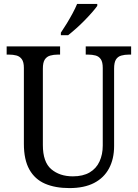

<svg xmlns="http://www.w3.org/2000/svg" viewBox="-20 -951 704 981"><path d="M335 10Q262 10 210 -12.5Q158 -35 130 -85Q102 -135 102 -216V-604Q102 -634 91.5 -648.5Q81 -663 64 -667.5Q47 -672 26 -672H14V-714H287V-672H275Q254 -672 236.5 -667Q219 -662 209 -647Q199 -632 199 -600V-210Q199 -123 242 -86.5Q285 -50 352 -50Q404 -50 438 -70Q472 -90 488.5 -126Q505 -162 505 -207V-604Q505 -634 495 -648.5Q485 -663 468 -667.5Q451 -672 430 -672H418V-714H650V-672H638Q617 -672 599.5 -667Q582 -662 572.5 -647Q563 -632 563 -600V-205Q563 -139 537 -90.5Q511 -42 460.5 -16Q410 10 335 10ZM291 -784Q306 -806 321.5 -831.5Q337 -857 351 -883Q365 -909 374 -931H477V-921Q468 -908 451 -888.5Q434 -869 412.5 -847Q391 -825 369 -805.5Q347 -786 328 -771H291Z"/></svg>

Font: Noto Serif Khmer SemiCondensed
Style: Regular
Weight: 400
Width: 4
Designer: Danh Hong and the Monotype Design Team
Foundry: Monotype Imaging Inc.
Version: Version 2.004